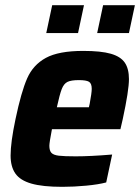

<svg xmlns="http://www.w3.org/2000/svg" viewBox="-20 -715 542 743"><path d="M21 -113Q21 -164 40 -254Q62 -359 85 -411.5Q108 -464 157.5 -491Q207 -518 302 -518Q371 -518 409 -507Q447 -496 463 -472.5Q479 -449 479 -409Q479 -365 455 -254L446 -215H181Q171 -163 171 -151Q171 -132 179 -123.5Q187 -115 207.5 -112.5Q228 -110 273 -110Q330 -110 414 -117L391 -9Q361 -1 313.5 3.5Q266 8 221 8Q145 8 101.5 -4.5Q58 -17 39.5 -43.5Q21 -70 21 -113ZM324 -300 327 -313Q335 -356 335 -371Q335 -392 324.5 -398.5Q314 -405 285 -405Q255 -405 241 -398Q227 -391 219 -370.5Q211 -350 200 -300ZM159 -587 182 -695H305L282 -587ZM356 -587 379 -695H502L479 -587Z"/></svg>

Font: Saira Semi Condensed
Style: Bold Italic
Weight: 700
Width: 4
Italic angle: -12°
Designer: Hector Gatti with collaboration of the Omnibus-Type team
Foundry: Omnibus-Type
Version: Version 1.001; ttfautohint (v1.8)